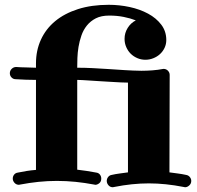

<svg xmlns="http://www.w3.org/2000/svg" viewBox="-20 -768 820 800"><path d="M751 12.2Q750 12.2 748.8 11.7Q747.6 11.2 746.1 11.2Q706.5 3.4 670.9 -0.2Q635.3 -3.9 600.1 -3.9Q564.9 -3.9 529.5 -0.2Q494.1 3.4 455.1 11.2Q453.6 11.2 452.6 11.7Q451.7 12.2 450.2 12.2Q439 12.2 431.9 3.9Q424.8 -4.4 424.8 -14.2Q424.8 -22.9 430.4 -30.3Q436 -37.6 444.8 -39.1Q461.9 -43 479.2 -45.2Q496.6 -47.4 513.2 -49.8V-423.8Q502 -423.8 483.9 -424.6Q465.8 -425.3 444.6 -426.8Q423.3 -428.2 400.9 -429.4Q378.4 -430.7 358.6 -432.1Q338.9 -433.6 323.5 -434.3Q308.1 -435.1 301.8 -435.1V-61Q321.8 -58.6 341.6 -55.7Q361.3 -52.7 381.8 -48.8Q391.1 -47.4 396.5 -40.3Q401.9 -33.2 401.9 -23.9Q401.9 -11.2 393.6 -4.6Q385.3 2 377 2Q375.5 2 374.5 1.5Q373.5 1 372.1 1Q333.5 -6.3 294.9 -10.3Q256.3 -14.2 216.8 -14.2Q178.7 -14.2 140.6 -10.3Q102.5 -6.3 64 1Q62.5 1 61.3 1.5Q60.1 2 59.1 2Q47.9 2 40.5 -6.1Q33.2 -14.2 33.2 -23.9Q33.2 -33.2 38.8 -40.3Q44.4 -47.4 54.2 -48.8Q72.8 -52.7 91.6 -55.7Q110.4 -58.6 129.9 -60.1V-435.1Q88.9 -435.1 44.9 -438Q35.2 -438 28.1 -445.3Q21 -452.6 21 -462.9Q21 -473.6 28.8 -481.2Q36.6 -488.8 46.9 -488.8H47.9Q68.4 -487.3 88.9 -487.1Q109.4 -486.8 129.9 -485.8V-503.9Q129.9 -557.6 150.4 -602.5Q170.9 -647.5 209.7 -679.7Q248.5 -711.9 304.9 -730Q361.3 -748 433.1 -748Q477.1 -748 520 -738.8Q563 -729.5 596.9 -711.2Q630.9 -692.9 651.9 -665.3Q672.9 -637.7 672.9 -601.1Q672.9 -584 665.8 -568.8Q658.7 -553.7 646.7 -542.7Q634.8 -531.7 618.9 -525.4Q603 -519 585.9 -519Q567.9 -519 552 -525.9Q536.1 -532.7 524.4 -544.4Q512.7 -556.2 505.9 -572Q499 -587.9 499 -606Q499 -630.9 512 -651.6Q524.9 -672.4 545.9 -683.1Q523.4 -691.9 495.4 -697.5Q467.3 -703.1 435.1 -703.1Q401.9 -703.1 379.4 -691.7Q356.9 -680.2 342 -661.6Q327.1 -643.1 319.1 -619.6Q311 -596.2 307.1 -572.3Q303.2 -548.3 302.5 -526.4Q301.8 -504.4 301.8 -488.8V-485.8Q334.5 -485.8 367.2 -484.1Q399.9 -482.4 433.1 -480.2Q466.3 -478 500.2 -475.8Q534.2 -473.6 568.8 -473.1Q592.3 -473.1 615.2 -474.9Q638.2 -476.6 661.1 -481Q672.4 -481 679.7 -473.4Q687 -465.8 687 -456.1L686 -49.8Q703.1 -47.4 720.5 -45.2Q737.8 -43 755.9 -39.1Q765.1 -37.6 771 -30.3Q776.9 -22.9 776.9 -14.2Q776.9 -2.9 768.6 4.6Q760.3 12.2 751 12.2Z"/></svg>

Font: Ribeye
Style: Regular
Weight: 400
Designer: Astigmatic (AOETI)
Foundry: Astigmatic (AOETI)
Version: Version 1.000